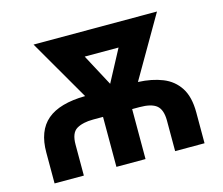

<svg xmlns="http://www.w3.org/2000/svg" viewBox="-101 -845 1136 979"><g transform="rotate(-15 467.5 -356.0)"><path d="M226.2 0H71.7V-162.6Q71.4 -277.3 136.5 -332.7Q201.7 -388.1 337.4 -389.9L151.3 -711.6H802.9L616.1 -389.6Q689.3 -386.4 744.9 -364.2Q800.4 -342 831.9 -293.3Q863.3 -244.7 863.3 -162.6V0H708.1V-162.6Q707.7 -218.8 680.6 -241.3Q653.4 -263.8 590.2 -263.8H551.8V0H398.1V-263.8H345.9Q291.2 -263.8 258.5 -244.5Q225.9 -225.1 226.2 -162.6ZM476.9 -417.3 566.1 -584.9H387.4Z"/></g></svg>

Font: Inter UI
Style: Bold
Weight: 700
Designer: Rasmus Andersson
Foundry: rsms
Version: 3.2;8d6f07862